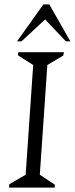

<svg xmlns="http://www.w3.org/2000/svg" viewBox="-20 -848 338 868"><path d="M21 0 22 -15 96 -58 130 -554 61 -598 63 -612H269L266 -597L194 -554L160 -58L228 -13L227 0ZM57 -661 176 -828H203L298 -661H278L184 -760L77 -661Z"/></svg>

Font: Ancizar Serif Light
Style: Italic
Weight: 300
Italic angle: -4°
Designer: Cesar Puertas, Viviana Monsalve, Julian Moncada, Julian Prieto, Jose Castro, Felipe Aragon, Mariel Hernandez, Sara Alarc
Version: Version 8.100